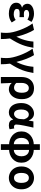

<svg xmlns="http://www.w3.org/2000/svg" viewBox="1748 -2499 952 4488"><g transform="rotate(90 2224.0 -255.0)"><path d="M299 14Q228 14 170 -5.5Q112 -25 78 -63.5Q44 -102 44 -158Q44 -197 58 -223.5Q72 -250 97 -267Q122 -284 154 -292V-297Q112 -311 90 -345.5Q68 -380 68 -416Q68 -470 101 -505Q134 -540 187 -557Q240 -574 302 -574Q352 -574 401.5 -558.5Q451 -543 492 -515L437 -420Q408 -440 375.5 -450Q343 -460 309 -460Q267 -460 239.5 -443Q212 -426 212 -396Q212 -368 235 -352.5Q258 -337 305 -337Q322 -337 342 -338Q362 -339 381 -340V-234Q356 -236 332.5 -237Q309 -238 287 -238Q237 -238 212.5 -223Q188 -208 188 -173Q188 -138 221 -119Q254 -100 314 -100Q343 -100 378 -110Q413 -120 446 -146L505 -53Q452 -14 402.5 0Q353 14 299 14Z M741 201Q744 177 745.5 157Q747 137 747.5 112.5Q748 88 748 51Q748 -6 730.5 -82.5Q713 -159 683 -241Q653 -323 613.5 -401Q574 -479 529 -540L679 -574Q699 -543 721 -499Q743 -455 764 -401Q785 -347 804 -288Q823 -229 837 -167H842Q873 -229 895.5 -292.5Q918 -356 932.5 -423Q947 -490 952 -560H1097Q1085 -489 1069.5 -426Q1054 -363 1030 -299.5Q1006 -236 969.5 -166.5Q933 -97 879 -12Q887 40 890 96.5Q893 153 893 201Z M1330 201Q1333 177 1334.5 157Q1336 137 1336.5 112.5Q1337 88 1337 51Q1337 -6 1319.5 -82.5Q1302 -159 1272 -241Q1242 -323 1202.5 -401Q1163 -479 1118 -540L1268 -574Q1288 -543 1310 -499Q1332 -455 1353 -401Q1374 -347 1393 -288Q1412 -229 1426 -167H1431Q1462 -229 1484.5 -292.5Q1507 -356 1521.5 -423Q1536 -490 1541 -560H1686Q1674 -489 1658.5 -426Q1643 -363 1619 -299.5Q1595 -236 1558.5 -166.5Q1522 -97 1468 -12Q1476 40 1479 96.5Q1482 153 1482 201Z M1780 201V-273Q1780 -377 1815 -443Q1850 -509 1909 -541.5Q1968 -574 2043 -574Q2164 -574 2231 -498.5Q2298 -423 2298 -289Q2298 -193 2265 -125Q2232 -57 2178.5 -21.5Q2125 14 2067 14Q2029 14 1989.5 -1Q1950 -16 1918 -54Q1921 -9 1922.5 33Q1924 75 1925.5 116Q1927 157 1929 201ZM2034 -107Q2065 -107 2091 -126.5Q2117 -146 2132.5 -186Q2148 -226 2148 -287Q2148 -340 2136 -377.5Q2124 -415 2099.5 -434Q2075 -453 2037 -453Q2004 -453 1977 -433Q1950 -413 1934 -375Q1918 -337 1918 -283V-161Q1948 -128 1976.5 -117.5Q2005 -107 2034 -107Z M2611 14Q2545 14 2495 -20Q2445 -54 2417 -119.5Q2389 -185 2389 -276Q2389 -369 2424 -435.5Q2459 -502 2515 -538Q2571 -574 2636 -574Q2669 -574 2698.5 -561.5Q2728 -549 2753 -522.5Q2778 -496 2795 -452H2799L2818 -560H2963Q2952 -510 2939.5 -454Q2927 -398 2916 -343Q2905 -288 2898 -240.5Q2891 -193 2891 -159Q2891 -130 2906.5 -118Q2922 -106 2945 -106Q2954 -106 2963.5 -107.5Q2973 -109 2983 -113L3001 -4Q2987 3 2964.5 8.5Q2942 14 2910 14Q2854 14 2820 -9Q2786 -32 2776 -85H2771Q2713 14 2611 14ZM2645 -107Q2674 -107 2699 -125.5Q2724 -144 2741 -174.5Q2758 -205 2761 -242L2768 -341Q2759 -371 2747 -392.5Q2735 -414 2721 -427.5Q2707 -441 2691 -447Q2675 -453 2657 -453Q2627 -453 2600 -434.5Q2573 -416 2556.5 -377Q2540 -338 2540 -277Q2540 -191 2568 -149Q2596 -107 2645 -107Z M3366 9Q3306 9 3249.5 -10.5Q3193 -30 3148.5 -66.5Q3104 -103 3078 -156.5Q3052 -210 3052 -280Q3052 -350 3078 -403.5Q3104 -457 3148.5 -494Q3193 -531 3249.5 -550Q3306 -569 3366 -569L3357 -459Q3312 -459 3277 -438Q3242 -417 3222.5 -377Q3203 -337 3203 -280Q3203 -224 3222.5 -183.5Q3242 -143 3277 -122.5Q3312 -102 3357 -101ZM3470 9 3478 -101Q3523 -102 3558 -122.5Q3593 -143 3613 -183.5Q3633 -224 3633 -280Q3633 -337 3613.5 -377Q3594 -417 3559.5 -438Q3525 -459 3478 -459L3470 -569Q3531 -569 3587 -550Q3643 -531 3687.5 -494Q3732 -457 3757.5 -403.5Q3783 -350 3783 -280Q3783 -210 3757 -156.5Q3731 -103 3686.5 -66.5Q3642 -30 3586 -10.5Q3530 9 3470 9ZM3350 201V-711H3485V201Z M4138 14Q4068 14 4007 -21Q3946 -56 3908.5 -121.5Q3871 -187 3871 -280Q3871 -373 3908.5 -438.5Q3946 -504 4007 -539Q4068 -574 4138 -574Q4209 -574 4269.5 -539Q4330 -504 4367.5 -438.5Q4405 -373 4405 -280Q4405 -187 4367.5 -121.5Q4330 -56 4269.5 -21Q4209 14 4138 14ZM4138 -106Q4196 -106 4225.5 -153Q4255 -200 4255 -280Q4255 -333 4242 -372Q4229 -411 4203 -432.5Q4177 -454 4138 -454Q4100 -454 4073.5 -432.5Q4047 -411 4034.5 -372Q4022 -333 4022 -280Q4022 -200 4051 -153Q4080 -106 4138 -106Z"/></g></svg>

Font: Farlight84_Sys_V01
Style: Bold
Weight: 700
Designer: Monotype Design Team, Nadine Chahine and Nizar Qandah
Foundry: Monotype Imaging Inc.
Version: Version 2.004;October 31, 2024;FontCreator 14.0.0.2814 64-bi